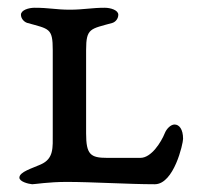

<svg xmlns="http://www.w3.org/2000/svg" viewBox="-20 -473 523 495"><path d="M152 -4C218 -4 311.8 2 379 2C428.6 2 452 -103 452 -115C452 -140 442 -152 430 -152C420 -152 409.2 -140.6 405 -130C395.3 -105.9 370 -66 342 -66H256C213 -66 202 -75 202 -129V-344C202 -401 213 -398 270 -414C279 -417 285 -426 285 -435C285 -447 265 -453 250 -453C216 -453 195 -448 160 -448C124 -448 108 -453 69 -453C54 -453 34 -447 34 -435C34 -426 41 -417 50 -414C107 -398 116 -401 116 -344V-129C116 -92 119 -64 85 -49C63 -39 30 -30 30 -15C30 -5 52 1 63 2C70 2 105 -4 152 -4Z"/></svg>

Font: EB Garamond SC 08
Style: Regular
Weight: 400
Version: Version 0.016